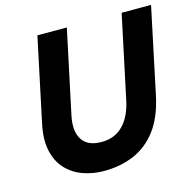

<svg xmlns="http://www.w3.org/2000/svg" viewBox="-109 -851 982 971"><g transform="rotate(-15 382.5 -365.0)"><path d="M319 10Q261 10 209.5 -8.5Q158 -27 122 -65.5Q86 -104 73 -164Q60 -224 78 -306L170 -740H324L231 -302Q215 -225 243.5 -180Q272 -135 345 -135Q414 -135 457.5 -179.5Q501 -224 518 -302L611 -740H765L670 -290Q647 -182 597 -116Q547 -50 476 -20Q405 10 319 10Z"/></g></svg>

Font: Be Vietnam Pro
Style: Bold Italic
Weight: 700
Italic angle: -12°
Designer: Lam Bao, Tony Le, Vietanh Nguyen
Foundry: Yellow Type Foundry
Version: Version 1.002; ttfautohint (v1.8.3)